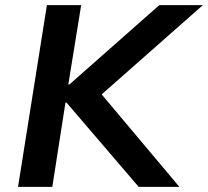

<svg xmlns="http://www.w3.org/2000/svg" viewBox="-20 -725 807 745"><path d="M50 0 162 -705H295L245 -397H249L598 -705H767L342 -330L344 -395L676 0H518L238 -327H234L183 0Z"/></svg>

Font: Nunito Sans 9pt
Style: Bold Italic
Weight: 700
Italic angle: -9°
Version: Version 3.101;gftools[0.9.27]